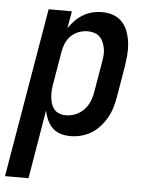

<svg xmlns="http://www.w3.org/2000/svg" viewBox="-85 -581 638 830"><g transform="rotate(5 234.0 -166.5)"><path d="M-32 205 93 -530H194L181 -455Q193 -474 209 -490Q225 -506 244 -517Q263 -528 284 -533Q305 -538 326 -538Q352 -538 375.5 -529Q399 -520 414.5 -502Q430 -484 438 -460Q446 -436 448.5 -411Q451 -386 448.5 -360Q446 -334 442 -308L420 -178Q416 -155 409.5 -132.5Q403 -110 391 -88.5Q379 -67 362 -48Q345 -29 324.5 -16.5Q304 -4 280.5 2Q257 8 234 8Q211 8 190.5 1.5Q170 -5 155.5 -19.5Q141 -34 132.5 -53.5Q124 -73 120 -93L70 205ZM206 -80Q228 -80 249 -88.5Q270 -97 285.5 -113.5Q301 -130 309.5 -151Q318 -172 321 -193L343 -323Q346 -338 347 -353Q348 -368 345.5 -382Q343 -396 337.5 -409Q332 -422 322.5 -431.5Q313 -441 299 -445.5Q285 -450 270 -450Q251 -450 231.5 -443Q212 -436 197 -421Q182 -406 174.5 -387.5Q167 -369 164 -349L142 -219Q139 -204 137.5 -188.5Q136 -173 137 -158Q138 -143 142 -128.5Q146 -114 154.5 -102.5Q163 -91 177 -85.5Q191 -80 206 -80Z"/></g></svg>

Font: iosevka_custom_sans_ss08 SmBd
Style: Italic
Weight: 600
Italic angle: -10°
Designer: Belleve Invis
Foundry: Belleve Invis
Version: Version 10.3.0; ttfautohint (v1.8.3)